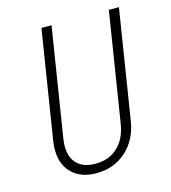

<svg xmlns="http://www.w3.org/2000/svg" viewBox="-110 -820 820 919"><g transform="rotate(-15 300.0 -360.0)"><path d="M91 -149Q91 -169 94 -190L180 -730H230L144 -190Q141 -171 141 -154Q141 -97 172.5 -66Q204 -35 263 -35Q330 -35 373.5 -76Q417 -117 428 -190L514 -730H564L478 -190Q464 -99 403.5 -44.5Q343 10 255 10Q179 10 135 -33Q91 -76 91 -149Z"/></g></svg>

Font: JetBrains Mono Extra Light
Style: Italic
Weight: 200
Italic angle: -9°
Monospace: yes
Designer: Philipp Nurullin, Konstantin Bulenkov
Foundry: JetBrains
Version: 2.002